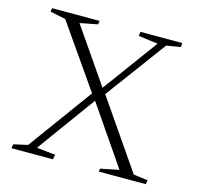

<svg xmlns="http://www.w3.org/2000/svg" viewBox="-92 -704 821 800"><g transform="rotate(15 318.5 -303.5)"><path d="M203.1 0 207 -20.5 126.5 -29.3 309.6 -281.2 482.4 -29.3 402.8 -13.2 400.9 0H603.5L606.9 -17.6L544.9 -25.9L343.3 -318.8L536.1 -579.6L597.7 -589.8V-607.4H418L415.5 -589.4L499.5 -578.1L325.7 -341.3L163.1 -577.1L239.3 -591.8L241.7 -607.4H36.6L34.7 -591.8L101.1 -578.1L289.6 -307.6L87.9 -31.2L27.3 -17.6L24.4 0Z"/></g></svg>

Font: Neuton ExtraLight
Style: Regular
Weight: 275
Designer: Brian M Zick
Foundry: Brian M Zick
Version: Version 1.560